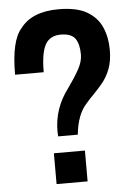

<svg xmlns="http://www.w3.org/2000/svg" viewBox="-55 -834 595 875"><g transform="rotate(-5 242.0 -396.5)"><path d="M284 -216H194L193 -239Q193 -344 258 -430Q289 -473 309.5 -509.5Q330 -546 330 -578Q330 -627 312 -652Q294 -677 246 -677Q196 -677 175 -638.5Q154 -600 154 -513H23Q23 -669 71 -722Q124 -793 246 -793Q329 -793 376 -765.5Q423 -738 443 -691.5Q463 -645 463 -589Q463 -538 449.5 -502.5Q436 -467 415 -441Q394 -415 371 -392Q352 -373 336 -354Q293 -307 284 -216ZM310 0H168V-141H310Z"/></g></svg>

Font: Tanohe Sans SemiBold
Style: Regular
Weight: 600
Designer: Village Type and Design LLC & Cristiano Sobral
Foundry: Cooper Hewitt Smithsonian Design Museum
Version: Version 1.00;September 29, 2021;FontCreator 13.0.0.2655 64-b